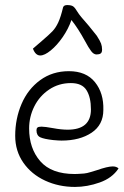

<svg xmlns="http://www.w3.org/2000/svg" viewBox="-20 -738 488 758"><path d="M40 -202Q40 -269 65 -327.5Q90 -386 138.5 -421.5Q187 -457 252 -457Q320 -457 355 -413.5Q390 -370 388 -304Q388 -245 341.5 -214Q295 -183 223 -183Q212 -183 190 -185Q154 -189 139 -196Q124 -203 124 -224Q124 -231 128 -234.5Q132 -238 144 -238Q157 -238 190 -232Q222 -226 247 -226Q339 -226 339 -306Q339 -354 321.5 -382Q304 -410 260 -410Q212 -410 174 -384.5Q136 -359 115.5 -318Q95 -277 95 -231Q95 -152 139 -101.5Q183 -51 275 -51Q286 -51 312 -53Q323 -54 339 -59Q355 -64 362 -66Q405 -81 425 -81Q440 -81 448 -73Q423 -35 373.5 -17.5Q324 0 276 0Q212 0 158 -25Q104 -50 72 -96Q40 -142 40 -202ZM315 -577Q289 -625 262 -659Q250 -624 227.5 -591.5Q205 -559 180.5 -539Q156 -519 139 -519Q120 -519 110 -546L146 -577Q174 -601 187 -614.5Q200 -628 210 -649.5Q220 -671 229 -709Q232 -718 245 -718Q261 -718 268.5 -713Q276 -708 286 -691Q294 -677 329 -638Q335 -630 346 -617Q357 -604 362 -597Q375 -577 379 -566Q383 -555 383 -542Q383 -531 377.5 -527Q372 -523 361 -523Q350 -523 340 -536Q330 -549 315 -577Z"/></svg>

Font: Indie Flower
Style: Regular
Weight: 400
Designer: Kimberly Geswein
Foundry: Kimberly Geswein
Version: Version 2.000